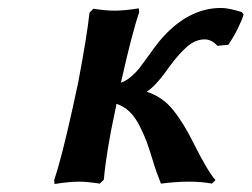

<svg xmlns="http://www.w3.org/2000/svg" viewBox="-20 -457 633 483"><path d="M162.1 -182.1 176.8 -250Q199.2 -368.7 205.1 -424.8L214.8 -435.1Q245.1 -430.2 268.1 -430.2Q293 -430.2 329.1 -436L330.1 -425.8Q312.5 -375.5 284.2 -249Q297.4 -253.4 310.3 -264.6Q323.2 -275.9 331.1 -286.1Q338.9 -296.4 353 -315.9Q367.2 -336.4 379.9 -352.1Q450.2 -437 536.1 -437Q554.7 -437 587.9 -426.8L592.8 -420.9Q590.3 -410.2 579.1 -387Q567.9 -363.8 554.2 -344.2L526.9 -341.8Q512.2 -357.9 495.1 -357.9Q471.7 -357.9 451.2 -340.1Q430.7 -322.3 408.2 -292Q405.8 -289.1 402.3 -284.2Q398.9 -279.3 397.9 -277.8Q371.6 -241.2 349.1 -226.1Q388.2 -213.9 415 -180.9Q441.9 -147.9 467.8 -95.2Q502 -26.9 522 -3.9L513.2 4.9Q487.8 0 455.1 0Q422.9 0 384.8 4.9Q372.1 -26.9 363.8 -55.2Q355 -84 348.9 -100.6Q342.8 -117.2 331.5 -139.6Q320.3 -162.1 305.9 -176Q291.5 -189.9 272.9 -195.8Q272.5 -193.4 271.5 -187.5Q270.5 -181.6 270 -180.2Q247.6 -76.7 241.2 -4.9L231 4.9Q199.2 0 179.2 0Q153.3 0 117.2 5.9L116.2 -3.9Q134.3 -56.6 162.1 -182.1Z"/></svg>

Font: Linear Smooth
Style: Bold Italic
Weight: 700
Designer: Philipp H. Poll, Flanker
Foundry: Philipp H. Poll, reworked by Flanker
Version: Version 1.061 | FøM Fix